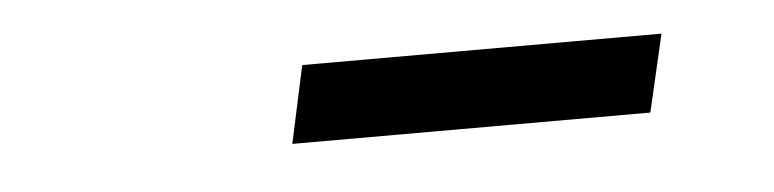

<svg xmlns="http://www.w3.org/2000/svg" viewBox="-23 -644 633 157"><g transform="rotate(-5 293.0 -565.5)"><path d="M226.6 -596.7H521.5L506.8 -533.2H212.9Z"/></g></svg>

Font: Crimson Pro SemiBold
Style: Italic
Weight: 600
Italic angle: -12°
Designer: Jacques Le Bailly
Foundry: Baron von Fonthausen
Version: Version 1.003